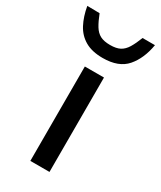

<svg xmlns="http://www.w3.org/2000/svg" viewBox="-246 -818 743 886"><g transform="rotate(30 125.5 -375.5)"><path d="M75 0V-503H177V0ZM126 -578Q69 -578 32 -599.5Q-5 -621 -25.5 -660Q-46 -699 -55 -751L11 -750Q25 -714 39 -691Q53 -668 73 -657.5Q93 -647 126 -647Q159 -647 178.5 -657.5Q198 -668 212 -691Q226 -714 240 -750H306Q293 -673 252 -625.5Q211 -578 126 -578Z"/></g></svg>

Font: REM
Style: Regular
Weight: 400
Designer: Octavio Pardo
Foundry: Ashler Design
Version: Version 1.005;gftools[0.9.28]